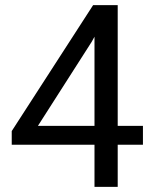

<svg xmlns="http://www.w3.org/2000/svg" viewBox="-20 -731 602 751"><path d="M440.4 -238.8H539.1V-165H440.4V0H349.6V-165H25.9V-218.3L344.2 -710.9H440.4ZM128.4 -238.8H349.6V-587.4L338.9 -567.9Z"/></svg>

Font: RobotoDraft
Style: Regular
Weight: 400
Version: Version 2.001101; 2014